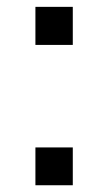

<svg xmlns="http://www.w3.org/2000/svg" viewBox="-20 -593 316 560"><path d="M83.3 -573H192.3V-462H83.3ZM83.3 -163H192.3V-52.7H83.3Z"/></svg>

Font: Asta Sans Light
Style: Regular
Weight: 300
Designer: 42dot
Version: Version 1.000